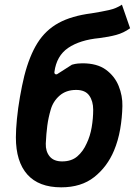

<svg xmlns="http://www.w3.org/2000/svg" viewBox="-20 -790 587 822"><path d="M242 12Q146 12 97 -43Q48 -98 48 -202Q48 -235 52.5 -281Q57 -327 65.5 -375.5Q74 -424 84 -465Q106 -551 140.5 -606Q175 -661 230.5 -691.5Q286 -722 372 -733Q416 -740 447 -747Q478 -754 502 -770L537 -669Q509 -649 477.5 -640.5Q446 -632 406 -627Q322 -619 272 -585Q222 -551 213 -482Q212 -475 217 -472.5Q222 -470 227 -474L288 -513Q302 -517 313.5 -518Q325 -519 333 -519Q396 -519 433.5 -491.5Q471 -464 488 -422Q505 -380 504 -336Q503 -286 494.5 -237Q486 -188 468 -145Q439 -76 383.5 -32Q328 12 242 12ZM246 -99Q286 -99 311 -120.5Q336 -142 351 -176Q366 -207 372.5 -245Q379 -283 379 -320Q379 -357 362 -381Q345 -405 306 -405Q263 -405 235 -380.5Q207 -356 197 -320Q187 -286 182.5 -252Q178 -218 176 -175Q175 -142 192.5 -120.5Q210 -99 246 -99Z"/></svg>

Font: Finlandica SemiBold
Style: Italic
Weight: 600
Italic angle: -8°
Designer: Niklas Ekholm, Juho Hiilivirta, Jaakko Suomalainen
Foundry: Helsinki Type Studio
Version: Version 1.063